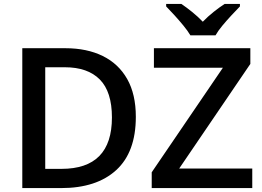

<svg xmlns="http://www.w3.org/2000/svg" viewBox="-20 -960 1339 980"><path d="M673.3 -363.8Q673.3 -183.1 573 -91.6Q472.7 0 292 0H93.8V-713.9H313.5Q423.8 -713.9 504.6 -674.1Q585.4 -634.3 629.4 -556.4Q673.3 -478.5 673.3 -363.8ZM551.3 -360.4Q551.3 -491.7 489.5 -554.2Q427.7 -616.7 311 -616.7H210.9V-98.1H293.9Q551.3 -98.1 551.3 -360.4ZM1267.6 0H754.4V-80.6L1117.7 -614.3H765.6V-713.9H1257.8V-633.8L894.5 -99.6H1267.6ZM951.7 -779.8Q938.5 -802.2 916.3 -829.3Q894 -856.4 870.4 -882.3Q846.7 -908.2 828.1 -927.2V-939.9H905.8Q931.6 -922.4 960.4 -899.2Q989.3 -876 1015.1 -849.1Q1041 -876 1070.6 -899.4Q1100.1 -922.9 1126.5 -939.9H1204.6V-927.2Q1186 -908.2 1161.9 -882.3Q1137.7 -856.4 1115.2 -829.3Q1092.8 -802.2 1080.1 -779.8Z"/></svg>

Font: Open Sans SemiBold
Style: Regular
Weight: 600
Designer: Monotype Design Team
Foundry: Monotype Imaging Inc.
Version: Version 3.003; ttfautohint (v1.8.4)